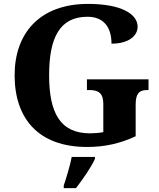

<svg xmlns="http://www.w3.org/2000/svg" viewBox="-20 -744 818 985"><path d="M427 10C518 10 597 -8 676 -45V-207C676 -263 693 -282 734 -282H742V-337H426V-282H440C488 -282 510 -263 510 -211V-66C488 -62 464 -60 442 -60C288 -60 232 -166 232 -358C232 -550 286 -658 429 -658C512 -658 552 -604 552 -520C640 -520 686 -560 686 -607C686 -673 600 -724 432 -724C184 -724 55 -574 55 -358C55 -137 176 10 427 10ZM307 208V221H370C403 178 449 113 467 71V61H348C340 104 320 169 307 208Z"/></svg>

Font: Noto Serif Hentaigana Bold
Style: Regular
Weight: 700
Designer: Kazuhiro Yamada
Foundry: nipponia
Version: Version 1.000